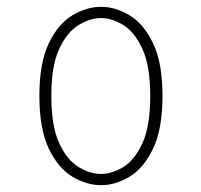

<svg xmlns="http://www.w3.org/2000/svg" viewBox="-20 -532 590 563"><path d="M276 11Q233.5 11 191.8 -14.2Q150 -39.5 122.8 -97Q95.5 -154.5 95.5 -251Q95.5 -347 122.8 -404.2Q150 -461.5 191.8 -486.8Q233.5 -512 276 -512Q319 -512 360.5 -486.8Q402 -461.5 429.2 -404.2Q456.5 -347 456.5 -251Q456.5 -154.5 429.2 -97Q402 -39.5 360.5 -14.2Q319 11 276 11ZM276 -22Q308 -22 341.2 -42Q374.5 -62 397.5 -111.8Q420.5 -161.5 420.5 -251Q420.5 -339 397.5 -388.8Q374.5 -438.5 341.2 -458.8Q308 -479 276 -479Q244.5 -479 210.8 -458.8Q177 -438.5 153.8 -388.8Q130.5 -339 130.5 -251Q130.5 -161.5 153.8 -111.8Q177 -62 210.8 -42Q244.5 -22 276 -22Z"/></svg>

Font: Trispace SemiCondensed Thin
Style: Regular
Weight: 100
Width: 4
Designer: Tyler Finck
Foundry: Etcetera Type Company
Version: Version 1.210; ttfautohint (v1.8.3)